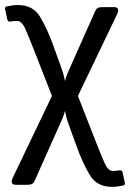

<svg xmlns="http://www.w3.org/2000/svg" viewBox="-20 -541 518 765"><path d="M187 -158.7 117.7 -335.9Q98.1 -386.2 82.8 -421.9Q67.4 -457.5 48.8 -457.5Q31.2 -457.5 22 -455.1Q11.2 -452.6 8.8 -464.8L0.5 -502.9Q-2 -514.2 7.3 -515.6Q32.7 -521 50.8 -521Q112.3 -521 140.4 -472.9Q168.5 -424.8 189.5 -367.2L221.7 -278.3Q228.5 -259.8 231.7 -248.8Q234.9 -237.8 238.8 -218.3Q243.7 -236.8 248.5 -247.8Q253.4 -258.8 262.2 -278.8L360.8 -500Q366.7 -512.7 386.7 -512.7H433.6Q460 -512.7 446.3 -483.9L290.5 -158.7L359.9 18.6Q379.4 68.8 394.8 104.5Q410.2 140.1 428.7 140.1Q446.3 140.1 455.6 137.7Q466.3 135.3 468.8 147.5L477.1 185.5Q479.5 196.8 470.2 198.2Q444.8 203.6 426.8 203.6Q365.2 203.6 337.2 155.5Q309.1 107.4 288.1 49.8L255.9 -39.1Q249 -57.6 245.8 -68.6Q242.7 -79.6 238.8 -99.1Q233.9 -80.6 229 -69.6Q224.1 -58.6 215.3 -38.6L116.7 182.6Q110.8 195.3 90.8 195.3H43.9Q17.6 195.3 31.2 166.5Z"/></svg>

Font: Istok
Style: Regular
Weight: 500
Designer: Andrey V. Panov
Foundry: Andrey V. Panov
Version: Version 1.0.3